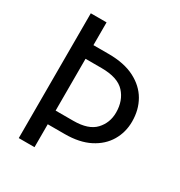

<svg xmlns="http://www.w3.org/2000/svg" viewBox="-168 -827 893 950"><g transform="rotate(30 278.0 -351.5)"><path d="M267 -204Q353 -204 391.5 -245Q430 -286 430 -345Q430 -413 390 -456.5Q350 -500 257 -500H166V-204ZM166 5H76V-708H166V-578H253Q342 -578 401.5 -547.5Q461 -517 491 -465Q521 -413 521 -346Q521 -285 491.5 -235Q462 -185 404.5 -155.5Q347 -126 263 -126H166Z"/></g></svg>

Font: LXGW 975 Gothic SC
Style: Regular
Weight: 400
Version: Version 2.01;February 25, 2021